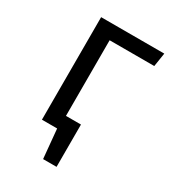

<svg xmlns="http://www.w3.org/2000/svg" viewBox="-167 -615 763 853"><g transform="rotate(30 214.0 -188.5)"><path d="M182 -456V-68H259V149H190L176 0H98V-526H422L411 -456Z"/></g></svg>

Font: FiraSans
Style: Regular
Weight: 350
Designer: Carrois Corporate & Edenspiekermann AG
Foundry: Carrois Corporate GbR & Edenspiekermann AG
Version: Version 3.106;PS 003.106;hotconv 1.0.70;makeotf.lib2.5.58329